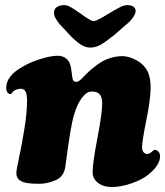

<svg xmlns="http://www.w3.org/2000/svg" viewBox="-20 -712 650 755"><path d="M409.2 -659.7Q443.8 -680.2 456.5 -686Q469.2 -691.9 481 -691.9Q496.6 -691.9 505.4 -685.1Q514.2 -678.2 513.2 -666.5Q511.2 -648.9 487.3 -625L430.2 -575.2Q395 -546.9 375.5 -535.9Q356 -524.9 335.4 -524.9Q316.9 -524.9 300.8 -534.7Q284.7 -544.4 262.2 -565.9L214.8 -616.7Q202.6 -631.8 197 -642.8Q191.4 -653.8 192.9 -666.5Q193.8 -678.2 204.8 -685.1Q215.8 -691.9 231.4 -691.9Q243.2 -691.9 253.9 -686.3Q264.6 -680.7 295.4 -659.7Q298.8 -657.2 307.4 -651.1Q315.9 -645 319.3 -642.8Q322.8 -640.6 328.6 -637Q334.5 -633.3 338.9 -631.6Q343.3 -629.9 348.1 -628.4Q353.5 -629.9 358.4 -631.6Q363.3 -633.3 370.4 -637.2Q377.4 -641.1 380.9 -642.8Q384.3 -644.5 395 -651.1Q405.8 -657.7 409.2 -659.7ZM460.9 -491.2Q482.4 -491.2 507.3 -479.7Q532.2 -468.3 547.4 -450.7Q572.3 -422.9 572.3 -368.2Q572.3 -322.3 555.4 -239.5Q538.6 -156.7 538.6 -132.3Q538.6 -112.3 554.7 -106.9Q566.4 -104 582 -119.6Q587.4 -125 594.7 -121.6Q598.6 -120.1 601.6 -117.2Q609.4 -110.4 609.4 -97.2Q609.4 -62 561.5 -23.9Q538.1 -5.4 497.1 9Q456.1 23.4 419.4 23.4Q387.2 23.4 365.7 7.3Q344.2 -8.8 344.2 -35.2Q344.2 -70.8 363 -168.7Q381.8 -266.6 381.8 -304.7Q381.8 -330.1 372.1 -341.1Q362.3 -352.1 340.3 -352.1Q320.8 -352.1 301.8 -326.9Q282.7 -301.8 270.5 -258.3Q256.8 -212.9 237.3 -58.6Q232.9 -23.4 207.5 -7.8Q198.2 -2 177.2 4.4Q156.2 10.7 133.3 10.7Q79.1 10.7 63.5 0.5Q44.4 -8.8 44.4 -32.2Q44.4 -43.5 54.9 -92.3Q65.4 -141.1 75.9 -205.1Q86.4 -269 86.4 -316.9Q86.4 -359.4 67.4 -362.3Q59.6 -364.3 48.6 -361.1Q37.6 -357.9 33.7 -354L30.8 -351.6Q27.8 -348.6 26.9 -345.7Q23.4 -340.3 16.6 -342.8Q4.4 -348.1 4.4 -366.2Q4.4 -414.1 69.8 -450.2Q99.6 -467.8 139.6 -480.2Q179.7 -492.7 206.5 -492.7Q234.4 -492.7 249.5 -471.7Q253.4 -466.3 255.9 -458.3Q258.3 -450.2 259.5 -443.4Q260.7 -436.5 262.2 -424.6Q263.7 -412.6 264.6 -406.7Q266.6 -390.1 279.8 -390.1Q282.7 -390.1 285.2 -390.9Q287.6 -391.6 290 -393.3Q292.5 -395 293.7 -396Q294.9 -397 297.9 -399.7Q300.8 -402.3 301.3 -402.8Q344.2 -448.7 381.1 -469.7Q418 -490.7 460.9 -491.2Z"/></svg>

Font: Cooper* ExtraBold
Style: Italic
Weight: 800
Italic angle: -7°
Designer: Owen Earl
Foundry: indestructible type*
Version: Version 0.001